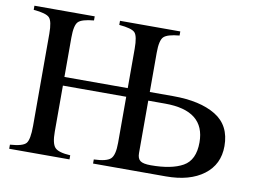

<svg xmlns="http://www.w3.org/2000/svg" viewBox="-73 -768 1163 875"><g transform="rotate(10 508.5 -331.0)"><path d="M605 -366H714Q838 -366 910.5 -322Q983 -278 983 -182Q983 -97 918.5 -48.5Q854 0 744 0H407V-19Q466 -21 484.5 -38.5Q503 -56 503 -113V-326H210V-113Q210 -58 226.5 -40Q243 -22 298 -19V0H19V-19Q78 -23 93 -40.5Q108 -58 108 -122V-548Q108 -606 92.5 -622Q77 -638 19 -643V-662H298V-643Q242 -638 226 -621.5Q210 -605 210 -548V-366H503V-548Q503 -607 488 -622.5Q473 -638 415 -643V-662H694V-643Q638 -638 621.5 -621.5Q605 -605 605 -548ZM605 -326V-83Q605 -58 618.5 -48Q632 -38 667 -38Q763 -38 815.5 -67.5Q868 -97 868 -179Q868 -326 683 -326Z"/></g></svg>

Font: STIX MathJax Alphabets
Style: Regular
Weight: 400
Designer: MicroPress Inc., with final additions and corrections provided by Coen Hoffman, Elsevier (retired)
Version: Version 1.1.1